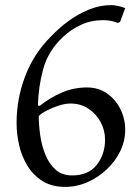

<svg xmlns="http://www.w3.org/2000/svg" viewBox="-20 -720 540 753"><path d="M471 -688 451 -634 442 -630Q415 -641 384 -641Q338 -641 298.5 -623Q259 -605 228 -576Q169 -521 149.5 -449.5Q130 -378 129 -306L136 -305Q176 -337 222.5 -357Q269 -377 321 -377Q367 -377 400.5 -353Q434 -329 452.5 -291.5Q471 -254 471 -211Q471 -167 451.5 -127Q432 -87 398.5 -55.5Q365 -24 323 -5.5Q281 13 236 13Q183 13 146.5 -10Q110 -33 87.5 -70Q65 -107 55 -151Q45 -195 45 -238Q45 -332 78.5 -420.5Q112 -509 179 -576Q210 -609 248 -637Q286 -665 329 -682.5Q372 -700 416 -700Q427 -700 443.5 -696.5Q460 -693 471 -688ZM132 -265Q132 -231 137.5 -191Q143 -151 157.5 -114.5Q172 -78 197.5 -55Q223 -32 263 -32Q327 -32 359.5 -73.5Q392 -115 392 -172Q392 -209 374.5 -241.5Q357 -274 326.5 -294Q296 -314 256 -314Q236 -314 211 -306Q186 -298 164.5 -287Q143 -276 132 -265Z"/></svg>

Font: Aref Ruqaa Ink
Style: Regular
Weight: 400
Designer: Abdullah Aref
Version: Version 1.005